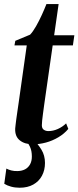

<svg xmlns="http://www.w3.org/2000/svg" viewBox="-30 -682 376 922"><path d="M182.5 -181Q179 -156 176.5 -136.8Q174 -117.5 172.5 -104Q171 -90.5 171 -80.5Q171 -65.5 180.2 -59Q189.5 -52.5 202.5 -52.5Q225 -52.5 247.5 -62.5Q270 -72.5 287.5 -89.5L298 -63Q278.5 -39.5 250.2 -22.8Q222 -6 190.5 2.5Q159 11 128.5 11Q88.5 11 64.8 -8.2Q41 -27.5 43 -65.5Q43.5 -71.5 44.8 -82.2Q46 -93 48 -108.2Q50 -123.5 53 -143.5Q56 -163.5 59.5 -188L98.5 -464H39.5L43.5 -486L114.5 -515.5Q128 -529.5 143 -555.8Q158 -582 171.2 -611.2Q184.5 -640.5 193 -662.5H251.5L230 -512.5H327L320 -464H223ZM64.5 219.5Q42 219.5 23 214.2Q4 209 -9.5 200.5L0.5 127.5Q11 133 24.2 136.5Q37.5 140 55 139.5Q75.5 139 90.8 130.8Q106 122.5 114.5 107Q123 91.5 123 69.5Q123 42 113.8 22.5Q104.5 3 93 -11.5L120 -13.5L130.5 -11.5Q152 9 169 36.8Q186 64.5 186 100.5Q186 135 171.5 162Q157 189 129.8 204.2Q102.5 219.5 64.5 219.5Z"/></svg>

Font: Merriweather 120pt SemiBold
Style: Italic
Weight: 600
Italic angle: -7.8°
Version: Version 2.101